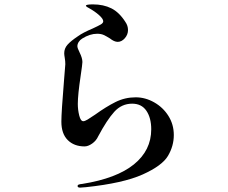

<svg xmlns="http://www.w3.org/2000/svg" viewBox="-20 -816 1040 876"><path d="M334 33Q334 28 339.5 26Q345 24 356 23Q512 -2 591 -66Q670 -130 670 -226Q670 -278 648 -310.5Q626 -343 583 -343Q535 -343 501.5 -306Q468 -269 428 -194Q419 -174 400.5 -161Q382 -148 366 -148Q318 -148 289 -177Q260 -206 260 -261Q260 -304 272 -448Q278 -520 278 -523Q278 -537 275.5 -551.5Q273 -566 273 -573Q273 -595 288 -612Q303 -629 336 -651Q358 -667 403 -686Q429 -698 440 -704.5Q451 -711 451 -719Q451 -730 432 -747Q413 -764 386 -779Q384 -780 378 -783.5Q372 -787 372 -790Q372 -796 404 -796Q452 -796 488 -778Q524 -760 552 -716Q564 -699 564 -679Q564 -658 549.5 -641.5Q535 -625 517 -625Q501 -625 481 -641Q465 -651 453 -656.5Q441 -662 423 -662Q390 -662 355 -640Q345 -634 339 -624.5Q333 -615 333 -605Q333 -597 343 -577Q356 -551 356 -533Q356 -524 348 -470Q335 -383 335 -342Q335 -315 341.5 -289Q348 -263 360 -263Q367 -263 379.5 -270.5Q392 -278 414 -293Q464 -329 507 -350.5Q550 -372 599 -372Q643 -372 683.5 -349Q724 -326 748.5 -287Q773 -248 773 -200Q773 -150 746.5 -105Q720 -60 631 -20Q542 20 372 38L346 40Q334 40 334 33Z"/></svg>

Font: Shippori Mincho B1 SemiBold
Style: Regular
Weight: 600
Designer: FONTDASU
Foundry: FONTDASU / Google Inc. / but / Adobe
Version: Version 3.110; ttfautohint (v1.8.3)